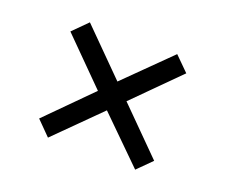

<svg xmlns="http://www.w3.org/2000/svg" viewBox="-78 -676 756 645"><g transform="rotate(20 300.0 -353.5)"><path d="M248 -353 92.8 -508.8 144 -560.1 298.8 -404.8 456.1 -560.1 506.8 -509.8 350.1 -353 505.9 -196.8 456.1 -147 298.8 -301.8 144 -147.9 94.2 -198.2Z"/></g></svg>

Font: Noto Mono
Style: Regular
Weight: 400
Designer: Monotype Design Team
Foundry: Monotype Imaging Inc.
Version: Version 1.00